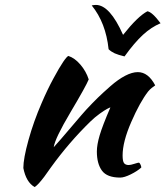

<svg xmlns="http://www.w3.org/2000/svg" viewBox="-20 -713 675 783"><path d="M258.8 -484.9Q284.7 -476.6 307.9 -449.5Q331.1 -422.4 341.8 -389.2Q331.1 -362.3 267.3 -254.9Q203.6 -147.5 199.2 -112.8Q221.7 -137.2 271.7 -196.3Q321.8 -255.4 332 -266.1Q358.4 -294.4 378.7 -314.2Q398.9 -334 430.4 -361.6Q461.9 -389.2 490.5 -404.1Q519 -418.9 542 -418.9Q584.5 -418.9 612.8 -365.2Q612.8 -364.3 609.6 -362.3Q606.4 -360.4 599.1 -354.7Q591.8 -349.1 584 -339.8Q550.8 -296.9 515.4 -215.8Q480 -134.8 480 -79.1Q480 -55.7 485.8 -47.9Q491.7 -40 504.9 -40Q512.7 -40 527.8 -44.9Q543 -49.8 546.9 -49.8Q550.3 -47.9 553.2 -41.3Q556.2 -34.7 556.2 -29.8Q540 -15.1 513.4 -2Q486.8 11.2 470.2 11.2Q416.5 11.2 395.8 -17.1Q375 -45.4 375 -95.2Q375 -122.6 386.5 -161.4Q397.9 -200.2 430.2 -274.9Q428.2 -274.9 417 -269Q405.8 -263.2 386.2 -249Q366.7 -234.9 349.1 -217.8Q262.2 -133.3 188 -30.8Q170.4 -5.4 160.6 7.6Q150.9 20.5 139.9 33Q128.9 45.4 121.1 49.8Q86.4 29.8 75.2 -27.8Q75.2 -66.4 96.2 -142.1Q117.2 -217.8 149.9 -293Q173.3 -347.7 197.8 -392.8Q222.2 -438 237.3 -460.2Q252.4 -482.4 258.8 -484.9ZM487.8 -482.9Q461.4 -489.3 447.5 -495.6Q433.6 -502 422.9 -512.2Q411.6 -620.1 354 -690.9Q363.8 -692.9 371.1 -692.9Q427.7 -692.9 481.9 -570.8Q542 -646.5 581.1 -667Q600.6 -664.1 634.8 -618.2Q597.2 -602.5 562.7 -570.8Q528.3 -539.1 487.8 -482.9Z"/></svg>

Font: Kaushan Script
Style: Regular
Weight: 400
Designer: Pablo Impallari
Foundry: Pablo Impallari
Version: Version 1.002